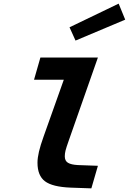

<svg xmlns="http://www.w3.org/2000/svg" viewBox="-20 -1026 708 1055"><path d="M202 -710H441L406 -588H167ZM220 -277 374 -710H518L359 -257Q344 -215 340 -198.5Q336 -182 336 -167Q336 -142 353.5 -131.5Q371 -121 408 -119L518 -115L482 9L368 5Q268 1 227 -30Q186 -61 186 -132Q186 -158 194 -192.5Q202 -227 220 -277ZM362 -876 632 -1006 668 -918 395 -803Z"/></svg>

Font: Intel One Mono Light
Style: Italic
Weight: 300
Italic angle: -16°
Monospace: yes
Designer: Fred Shallcrass
Foundry: Frere-Jones Type LLC
Version: Version 1.004